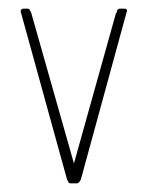

<svg xmlns="http://www.w3.org/2000/svg" viewBox="-20 -424 342 444"><path d="M167 -9 165 -5Q163 -3 161.5 -1.5Q160 0 158 0H144Q139 0 138 -3Q137 -6 135 -9L29 -393Q27 -397 28.5 -400.5Q30 -404 35 -404H44Q48 -404 50 -399L52 -395L151 -46L248 -393Q250 -395 250 -396Q250 -397 251 -399V-401L254 -403Q254 -404 257 -404H267Q277 -404 272 -393Z"/></svg>

Font: Chathura Light
Style: Regular
Weight: 300
Designer: Appaji Ambarisha Darbha
Foundry: Aditya Fonts
Version: Version 1.002 2016